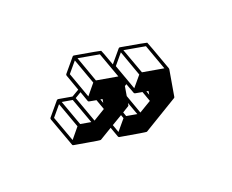

<svg xmlns="http://www.w3.org/2000/svg" viewBox="-84 -515 901 746"><g transform="rotate(20 366.0 -141.5)"><path d="M429.7 -263.2 506.3 -307.6 409.7 -363.8 332.5 -319.3ZM430.2 -82.5 468.3 -104.5 419.4 -132.8Q424.8 -124 424.8 -122.6Q424.8 -121.1 414.6 -91.8ZM423.3 -14.2V-71.3L410.2 -79.1L393.6 -31.7ZM272.9 7.8 311 -14.2 213.9 -70.3 176.3 -48.3ZM266.6 76.2 266.1 19.5 169.4 -36.6V20ZM266.1 -104 265.6 -161.1 168.9 -217.3V-160.6ZM329.1 -100.1 321.3 -113.3 314 -108.9ZM320.8 -23.9 339.4 -78.6 300.8 -101.1 275.9 -86.9Q274.4 -85.9 272.9 -85.9H272Q271.5 -85.9 271.2 -85.9Q271 -85.9 270.8 -86.2Q270.5 -86.4 270 -86.4Q269.5 -86.4 269.5 -86.7Q269.5 -86.9 231.9 -108.9L222.2 -81.1ZM272.5 -172.4 349.1 -216.8 252.4 -272.9 175.8 -229ZM377 -205.6V-206.1L376 -206.5ZM422.9 -194.8V-251.5L326.2 -308.1V-251ZM486.3 -190.9 478.5 -203.6 471.2 -199.7ZM477.5 -114.3 496.6 -169.4 458 -191.9 433.1 -177.7Q431.6 -176.8 430.2 -176.8H429.2Q428.7 -176.8 428.5 -176.8Q428.2 -176.8 427.7 -177Q427.2 -177.2 427 -177.2Q426.8 -177.2 426.5 -177.5Q426.3 -177.7 388.7 -199.2L385.7 -190.4L405.8 -156.2ZM273.4 94.7Q271.5 94.2 271 94.2Q270.5 94.2 270.5 93.8L159.7 29.8Q156.2 27.8 156.2 23.9V-48.8Q156.7 -52.2 159.7 -54.2L208.5 -82.5L220.2 -115.2L159.2 -150.9Q155.8 -152.8 155.8 -156.7V-229.5Q156.2 -232.9 159.2 -234.4Q250.5 -287.6 252.4 -287.6Q254.4 -287.6 313 -253.4V-320.3Q313 -323.2 315.9 -325.2Q407.7 -378.4 409.7 -378.4Q411.6 -378.4 522.9 -313.5V-313H523.4L525.4 -311L580.6 -216.3Q581.5 -214.4 581.5 -212.9L526.9 -52.7Q525.9 -50.3 433.6 2.9Q433.1 3.4 432.4 3.7Q431.6 3.9 430.7 3.9L427.7 3.4L389.2 -19L369.6 38.1Q368.7 40.5 321.8 67.4L276.4 93.8Z"/></g></svg>

Font: 3D Isometric
Style: Bold
Weight: 700
Designer: GGBotNet
Foundry: GGBotNet
Version: 1.14